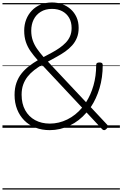

<svg xmlns="http://www.w3.org/2000/svg" viewBox="-20 -1035 991 1555"><path d="M383 19Q319 19 266.5 -1.5Q214 -22 176.5 -60Q139 -98 118.5 -150Q98 -202 98 -266Q98 -321 113 -364Q128 -407 154.5 -440Q181 -473 214.5 -499Q248 -525 286 -547Q252 -585 227.5 -620Q203 -655 189.5 -695.5Q176 -736 176 -787Q176 -835 192 -876.5Q208 -918 238 -949.5Q268 -981 309.5 -998Q351 -1015 401 -1015Q445 -1015 484 -1001Q523 -987 553 -960Q583 -933 600 -895Q617 -857 617 -809Q617 -764 603 -729.5Q589 -695 564.5 -667.5Q540 -640 508 -617.5Q476 -595 440 -575.5Q404 -556 368 -536L677 -207Q715 -266 737 -342.5Q759 -419 759 -509Q759 -520 765.5 -524.5Q772 -529 786 -529Q799 -529 805.5 -524.5Q812 -520 812 -509Q812 -407 786 -320.5Q760 -234 715 -167L849 -24Q855 -17 854 -9Q853 -1 843 8Q834 18 825 19Q816 20 808 12L681 -124Q622 -55 544.5 -18Q467 19 383 19ZM384 -34Q457 -34 525 -67.5Q593 -101 645 -163L320 -510Q287 -490 257 -467Q227 -444 204 -415Q181 -386 168 -350Q155 -314 155 -268Q155 -195 184 -142.5Q213 -90 264.5 -62Q316 -34 384 -34ZM333 -573Q367 -591 400.5 -609Q434 -627 462.5 -647Q491 -667 513 -690Q535 -713 547.5 -742Q560 -771 560 -808Q560 -856 540 -890.5Q520 -925 484.5 -944Q449 -963 401 -963Q348 -963 310 -939.5Q272 -916 252.5 -876.5Q233 -837 233 -786Q233 -743 245.5 -707Q258 -671 281 -638.5Q304 -606 333 -573ZM0 490H951V500H0ZM0 -20H951V0H0ZM0 -505H951V-500H0ZM0 -1010H951V-1000H0Z"/></svg>

Font: Playwrite NG Modern Guides
Style: Regular
Weight: 400
Designer: Veronika Burian, José Scaglione
Foundry: TypeTogether
Version: Version 1.003